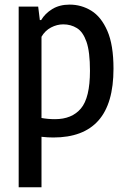

<svg xmlns="http://www.w3.org/2000/svg" viewBox="-20 -572 534 812"><path d="M59 220V-544H141.5L148.5 -487H154Q170.5 -515 201.2 -533.8Q232 -552.5 274.5 -552.5Q324 -552.5 366 -526.8Q408 -501 434 -441.5Q460 -382 460 -281.5Q460 -134 396.2 -62.2Q332.5 9.5 205.5 9.5Q182 9.5 155.5 6.5V220ZM212.5 -68Q284 -68 322.2 -113.2Q360.5 -158.5 360.5 -272.5Q360.5 -353 345.8 -395.2Q331 -437.5 305.2 -453.2Q279.5 -469 247.5 -469Q221 -469 195.8 -455.8Q170.5 -442.5 155.5 -416.5V-73Q183 -68 212.5 -68Z"/></svg>

Font: Encode Sans Cnd Md
Style: Regular
Weight: 500
Width: 3
Designer: Multiple Designers
Foundry: Impallari Type
Version: Version 3.002; ttfautohint (v1.8.3) -l 8 -r 50 -G 200 -x 14 